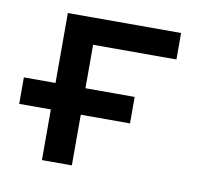

<svg xmlns="http://www.w3.org/2000/svg" viewBox="-63 -584 742 657"><g transform="rotate(10 308.0 -255.5)"><path d="M122 0V-511H515.5V-419H226V0ZM12 -176V-268H397V-176Z"/></g></svg>

Font: Overpass Mono SemiBold
Style: Regular
Weight: 600
Monospace: yes
Designer: Delve Withrington, Dave Bailey
Foundry: Delve Fonts LLC
Version: Version 4.000